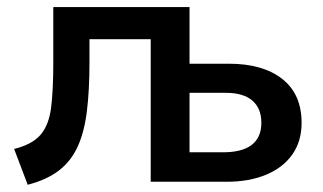

<svg xmlns="http://www.w3.org/2000/svg" viewBox="-20 -515 914 544"><path d="M58.5 8.5 20 -93Q71 -105.5 94.8 -133Q118.5 -160.5 124.8 -210Q131 -259.5 131 -338.5V-495H517L407 -404H233.5V-338.5Q233.5 -259 226.2 -200Q219 -141 200 -99.5Q181 -58 146.8 -31.8Q112.5 -5.5 58.5 8.5ZM407 0V-495H517V-83.5H611.5Q666 -83.5 693.2 -104.5Q720.5 -125.5 720.5 -167Q720.5 -208 695 -230Q669.5 -252 620 -252H502.5V-334.5H628.5Q724.5 -334.5 779.5 -291.5Q834.5 -248.5 834.5 -167Q834.5 -114.5 808.2 -77.2Q782 -40 734 -20Q686 0 622 0Z"/></svg>

Font: Geologica Roman
Style: Regular
Weight: 400
Designer: Sindre Bremnes, Frode Helland
Foundry: Monokrom Skriftforlag AS
Version: Version 1.010;gftools[0.9.28]